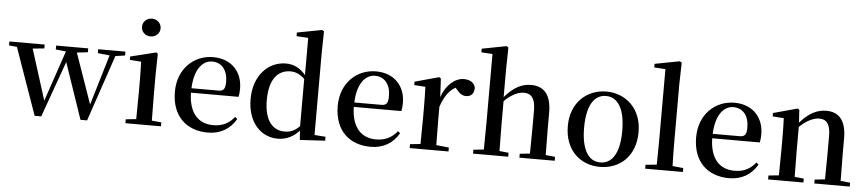

<svg xmlns="http://www.w3.org/2000/svg" viewBox="-53 -1108 6403 1419"><g transform="rotate(5 3148.5 -398.5)"><path d="M652 -498 740 -489 628 -115 497 -489 578 -498V-527H340V-498L416 -490L288 -114L169 -490L255 -498V-527H-7V-498L52 -492L227 4H276L425 -412L567 4H616L783 -488L854 -498V-527H652Z M1029 -655C1066 -655 1098 -682 1098 -721C1098 -759 1066 -787 1029 -787C991 -787 960 -759 960 -721C960 -682 991 -655 1029 -655ZM976 0H1164V-29L1093 -36C1092 -93 1091 -177 1091 -232V-385L1094 -532L1082 -541L892 -494V-469L976 -463C978 -414 979 -367 979 -300V-232L977 -37L900 -29V0Z M1512 16C1607 16 1678 -28 1721 -103L1704 -117C1666 -69 1618 -42 1547 -42C1442 -42 1366 -110 1363 -267H1716C1720 -284 1722 -303 1722 -328C1722 -449 1644 -543 1504 -543C1366 -543 1244 -439 1244 -264C1244 -81 1355 16 1512 16ZM1364 -300C1369 -440 1428 -510 1500 -510C1571 -510 1615 -455 1615 -369C1615 -320 1604 -300 1565 -300Z M2195 11 2382 0V-29L2300 -35V-649L2303 -804L2288 -813L2104 -778V-751L2191 -746V-470C2148 -521 2100 -543 2045 -543C1913 -543 1806 -434 1806 -258C1806 -91 1902 16 2031 16C2093 16 2147 -10 2190 -58ZM2188 -91C2153 -55 2119 -41 2077 -41C1991 -41 1926 -106 1926 -262C1926 -427 1997 -488 2083 -488C2120 -488 2153 -474 2188 -441Z M2720 16C2815 16 2886 -28 2929 -103L2912 -117C2874 -69 2826 -42 2755 -42C2650 -42 2574 -110 2571 -267H2924C2928 -284 2930 -303 2930 -328C2930 -449 2852 -543 2712 -543C2574 -543 2452 -439 2452 -264C2452 -81 2563 16 2720 16ZM2572 -300C2577 -440 2636 -510 2708 -510C2779 -510 2823 -455 2823 -369C2823 -320 2812 -300 2773 -300Z M3085 0H3297V-29L3203 -39L3201 -232V-323C3227 -400 3260 -447 3308 -474L3316 -465C3340 -436 3360 -419 3390 -419C3431 -419 3449 -446 3450 -485C3441 -526 3406 -543 3364 -543C3300 -543 3233 -488 3201 -395L3194 -532L3181 -541L3002 -492V-467L3085 -461C3087 -412 3088 -369 3088 -301V-232L3086 -37L3009 -29V0Z M3897 0H4085V-29L4015 -36L4013 -232V-351C4013 -488 3955 -543 3863 -543C3793 -543 3732 -511 3668 -436V-647L3671 -804L3657 -813L3475 -778V-751L3558 -746V-232L3556 -37L3479 -29V0H3740V-29L3672 -36C3671 -93 3670 -177 3670 -232V-406C3726 -461 3776 -481 3815 -481C3867 -481 3900 -449 3900 -359V-232L3898 -37L3823 -29V0Z M4421 16C4568 16 4684 -85 4684 -265C4684 -444 4561 -543 4421 -543C4282 -543 4159 -443 4159 -265C4159 -86 4274 16 4421 16ZM4421 -17C4333 -17 4280 -100 4280 -263C4280 -426 4333 -510 4421 -510C4510 -510 4563 -426 4563 -263C4563 -100 4510 -17 4421 -17Z M4838 0H5036V-29L4956 -37C4954 -98 4953 -172 4953 -232V-647L4957 -804L4942 -813L4758 -778V-751L4841 -746V-232L4839 -37L4756 -29V0Z M5379 16C5474 16 5545 -28 5588 -103L5571 -117C5533 -69 5485 -42 5414 -42C5309 -42 5233 -110 5230 -267H5583C5587 -284 5589 -303 5589 -328C5589 -449 5511 -543 5371 -543C5233 -543 5111 -439 5111 -264C5111 -81 5222 16 5379 16ZM5231 -300C5236 -440 5295 -510 5367 -510C5438 -510 5482 -455 5482 -369C5482 -320 5471 -300 5432 -300Z M6086 0H6274V-29L6203 -36L6201 -232V-353C6201 -486 6144 -543 6054 -543C5988 -543 5926 -515 5859 -438L5853 -532L5840 -541L5661 -492V-467L5744 -461C5746 -412 5747 -368 5747 -301V-232L5745 -37L5668 -29V0H5930V-29L5862 -36L5860 -232V-406C5916 -461 5969 -481 6006 -481C6059 -481 6089 -449 6089 -359V-232L6087 -37L6011 -29V0Z"/></g></svg>

Font: Noto Serif CJK JP SemiBold
Style: Regular
Weight: 600
Designer: Ryoko NISHIZUKA 西塚涼子 (kana & ideographs); Frank Grießhammer (Latin, Greek & Cyrillic); Wenlong ZHANG 张文龙 (bopomofo); San
Foundry: Adobe
Version: Version 2.001;hotconv 1.1.0;makeotfexe 2.6.0